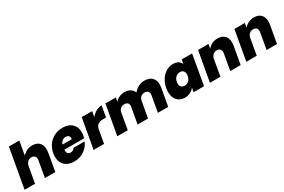

<svg xmlns="http://www.w3.org/2000/svg" viewBox="112 -1934 4642 3135"><g transform="rotate(-30 2433.0 -366.5)"><path d="M4.9 0 136.2 -740.2H333L287.1 -481Q319.8 -519 367.9 -542.5Q416 -565.9 474.1 -565.9Q570.8 -565.9 616.2 -501.7Q661.6 -437.5 642.1 -327.1L584 0H388.2L440.9 -300.8Q450.2 -349.1 429.9 -376.5Q409.7 -403.8 366.2 -403.8Q325.2 -403.8 296.4 -378.9Q267.6 -354 256.8 -309.1L202.1 0Z M1015.6 -413.1Q978.5 -413.1 951.4 -391.8Q924.3 -370.6 911.6 -330.1H1085.4Q1092.3 -370.1 1072 -391.6Q1051.8 -413.1 1015.6 -413.1ZM1248.5 -193.8Q1214.4 -106 1130.4 -49.6Q1046.4 6.8 942.4 6.8Q880.4 6.8 831.5 -13.2Q782.7 -33.2 751.5 -69.6Q720.2 -106 708.7 -160.4Q697.3 -214.8 708.5 -280.8Q732.4 -413.1 824.7 -490.5Q917 -567.9 1044.4 -567.9Q1170.4 -567.9 1235.4 -492.2Q1300.3 -416.5 1278.3 -288.1Q1272.5 -256.8 1266.6 -242.2H895.5Q890.6 -195.3 909.2 -172.6Q927.7 -149.9 962.4 -149.9Q1011.7 -149.9 1040.5 -193.8Z M1503.4 0H1306.2L1406.2 -561H1602.1L1584.5 -459Q1626 -508.3 1677.5 -537.1Q1729 -565.9 1783.2 -565.9L1747.1 -356.9H1692.4Q1630.4 -356.9 1595.5 -333.7Q1560.5 -310.5 1548.3 -252.9Z M2518.1 0 2571.3 -300.8Q2578.6 -346.2 2558.1 -371.1Q2537.6 -396 2495.1 -396Q2454.6 -396 2426.3 -374.5Q2397.9 -353 2388.2 -313L2332 0H2136.2L2189 -300.8Q2197.3 -346.2 2177 -371.1Q2156.7 -396 2114.3 -396Q2070.3 -396 2040.8 -372.1Q2011.2 -348.1 2003.9 -306.2L1950.2 0H1752.9L1853 -561H2048.8L2036.1 -487.8Q2066.9 -523.4 2112.5 -544.7Q2158.2 -565.9 2212.9 -565.9Q2274.9 -565.9 2318.6 -539.1Q2362.3 -512.2 2380.9 -462.9Q2418.9 -508.8 2472.9 -537.4Q2526.9 -565.9 2585.9 -565.9Q2691.9 -565.9 2741.2 -502Q2790.5 -438 2771 -327.1L2712.9 0Z M2837.9 -280.8Q2853.5 -368.2 2897.5 -434.1Q2941.4 -500 3001.2 -533.9Q3061 -567.9 3127.9 -567.9Q3186 -567.9 3223.9 -544.9Q3261.7 -522 3276.9 -482.9L3291 -561H3486.8L3388.2 0H3191.9L3206.1 -78.1Q3177.2 -39.6 3130.4 -16.4Q3083.5 6.8 3025.9 6.8Q2923.3 6.8 2869.4 -71.3Q2815.4 -149.4 2837.9 -280.8ZM3241.7 -280.8Q3251.5 -335 3228 -366Q3204.6 -397 3161.1 -397Q3116.7 -397 3082 -366.5Q3047.4 -335.9 3038.1 -280.8Q3027.8 -226.6 3051.8 -195.3Q3075.7 -164.1 3119.1 -164.1Q3163.1 -164.1 3197.5 -194.8Q3231.9 -225.6 3241.7 -280.8Z M3882.8 0 3935.5 -300.8Q3944.8 -349.1 3924.6 -376.5Q3904.3 -403.8 3860.8 -403.8Q3817.9 -403.8 3788.3 -377.4Q3758.8 -351.1 3750.5 -306.2L3696.8 0H3499.5L3599.6 -561H3795.4L3781.7 -481Q3814.5 -519 3862.5 -542.5Q3910.6 -565.9 3967.8 -565.9Q4064.5 -565.9 4110.4 -501.5Q4156.2 -437 4136.7 -327.1L4078.6 0Z M4568.4 0 4621.1 -300.8Q4630.4 -349.1 4610.1 -376.5Q4589.8 -403.8 4546.4 -403.8Q4503.4 -403.8 4473.9 -377.4Q4444.3 -351.1 4436 -306.2L4382.3 0H4185.1L4285.2 -561H4481L4467.3 -481Q4500 -519 4548.1 -542.5Q4596.2 -565.9 4653.3 -565.9Q4750 -565.9 4795.9 -501.5Q4841.8 -437 4822.3 -327.1L4764.2 0Z"/></g></svg>

Font: Poppins ExtraBold
Style: Italic
Weight: 800
Italic angle: -10°
Designer: Ninad Kale (Devanagari), Jonny Pinhorn (Latin)
Foundry: Indian Type Foundry
Version: Version 3.200;PS 1.000;hotconv 16.6.54;makeotf.lib2.5.65590